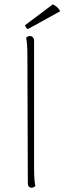

<svg xmlns="http://www.w3.org/2000/svg" viewBox="-20 -862 299 890"><path d="M109 -14 107 -600Q107 -663 101 -687Q109 -695 119 -695Q127 -695 132.5 -689Q138 -683 138 -673V-87Q138 -24 144 0Q136 8 126 8Q109 8 109 -14ZM109 -727Q105 -729 101 -734.5Q97 -740 96 -745L225 -842Q249 -830 259 -810Z"/></svg>

Font: Arima Madurai Thin
Style: Regular
Weight: 250
Designer: Joana Correia and Natanael Gama
Foundry: NDISCOVER
Version: Version 1.019; ttfautohint (v1.5) -l 7 -r 28 -G 50 -x 13 -D 